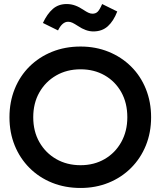

<svg xmlns="http://www.w3.org/2000/svg" viewBox="-20 -922 797 953"><path d="M27 -340Q27 -416 53 -480.5Q79 -545 126.5 -592Q174 -639 238.5 -665Q303 -691 380 -691Q455 -691 519 -665Q583 -639 630.5 -592Q678 -545 704 -480.5Q730 -416 730 -340Q730 -264 704 -200Q678 -136 630.5 -88.5Q583 -41 519 -15Q455 11 380 11Q303 11 238.5 -15Q174 -41 126.5 -88.5Q79 -136 53 -200Q27 -264 27 -340ZM145 -340Q145 -270 175.5 -216.5Q206 -163 259 -132.5Q312 -102 380 -102Q447 -102 499.5 -132.5Q552 -163 582 -217Q612 -271 612 -340Q612 -411 582 -464.5Q552 -518 499.5 -548Q447 -578 380 -578Q312 -578 259 -547.5Q206 -517 175.5 -463.5Q145 -410 145 -340ZM443 -766Q407 -766 367 -793Q350 -804 339.5 -809Q329 -814 318 -814Q289 -814 268 -771L193 -808Q214 -853 242 -877.5Q270 -902 311 -902Q333 -902 353.5 -894.5Q374 -887 396 -872Q408 -864 418.5 -859Q429 -854 439 -854Q455 -854 465 -864Q475 -874 487 -902L562 -865Q544 -818 515.5 -792Q487 -766 443 -766Z"/></svg>

Font: Gabarito Medium
Style: Regular
Weight: 500
Designer: Leandro Assis / Alvaro Franca / Felipe Casaprima
Foundry: Naipe Foundry
Version: Version 1.000